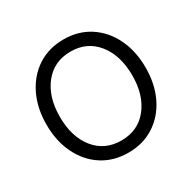

<svg xmlns="http://www.w3.org/2000/svg" viewBox="-125 -652 789 788"><g transform="rotate(-30 269.0 -258.0)"><path d="M269 10.3Q199.2 10.3 146.2 -23.9Q93.3 -58.1 63.7 -118.7Q34.2 -179.2 34.2 -257.3Q34.2 -335.4 63.7 -396.2Q93.3 -457 146.2 -491.5Q199.2 -525.9 269 -525.9Q338.9 -525.9 391.8 -491.5Q444.8 -457 474.4 -396.2Q503.9 -335.4 503.9 -257.3Q503.9 -179.2 474.4 -118.7Q444.8 -58.1 391.8 -23.9Q338.9 10.3 269 10.3ZM269 -47.4Q347.7 -47.4 394 -105.2Q440.4 -163.1 440.4 -257.3Q440.4 -351.6 394 -409.9Q347.7 -468.3 269 -468.3Q190.9 -468.3 144.3 -410.2Q97.7 -352.1 97.7 -257.3Q97.7 -163.1 144 -105.2Q190.4 -47.4 269 -47.4Z"/></g></svg>

Font: Inter Display Light
Style: Regular
Weight: 300
Designer: Rasmus Andersson
Foundry: rsms
Version: Version 4.000;git-a52131595